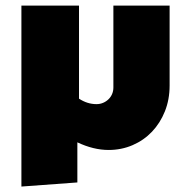

<svg xmlns="http://www.w3.org/2000/svg" viewBox="-20 -521 661 687"><path d="M368.7 15.6Q314.5 15.6 256.8 -11.7V131.8L56.6 146.5V-501H262.7V-168Q292.5 -148.4 325.2 -148.4Q337.9 -148.4 348.9 -153.1Q359.9 -157.7 368.2 -165.8Q376.5 -173.8 381.1 -184.6Q385.7 -195.3 385.7 -208V-501H586.9V-214.8Q586.9 -165 570.1 -122.8Q553.2 -80.6 523.9 -49.8Q494.6 -19 454.6 -1.7Q414.6 15.6 368.7 15.6Z"/></svg>

Font: Paytone One
Style: Regular
Weight: 400
Designer: vernon adams
Foundry: vernon adams
Version: 1.000